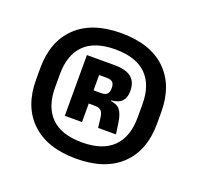

<svg xmlns="http://www.w3.org/2000/svg" viewBox="-80 -735 583 566"><g transform="rotate(20 211.0 -452.0)"><path d="M211 -255.5Q120 -255.5 70.5 -302.8Q21 -350 21 -434V-470.5Q21 -554.5 70.5 -601.8Q120 -649 211 -649Q302 -649 351.2 -601.8Q400.5 -554.5 400.5 -470.5V-434Q400.5 -350 351.2 -302.8Q302 -255.5 211 -255.5ZM211 -306.5Q275.5 -306.5 308 -338.8Q340.5 -371 340.5 -432V-473.5Q340.5 -534 308 -566Q275.5 -598 211 -598Q146 -598 113.8 -566Q81.5 -534 81.5 -473.5V-432Q81.5 -371 113.8 -338.8Q146 -306.5 211 -306.5ZM241.5 -363 238 -392.5Q236 -409 229.8 -415Q223.5 -421 209 -421L174 -421.5V-462.5H215Q228 -462.5 233.5 -468.2Q239 -474 239 -485V-488.5Q239 -499.5 233.5 -505Q228 -510.5 215.5 -510.5H174V-553.5H223.5Q260 -553.5 276.8 -539.5Q293.5 -525.5 293.5 -499V-496Q293.5 -476.5 283 -465.2Q272.5 -454 250 -452.5V-445L242 -451.5Q268 -449.5 278 -437.8Q288 -426 292 -401L297.5 -363ZM137 -363V-553.5H191V-448V-431V-363Z"/></g></svg>

Font: Anek Tamil
Style: Bold
Weight: 700
Designer: Aadarsh Rajan (Tamil), Yesha Goshar (Latin)
Foundry: Ek Type
Version: Version 1.003